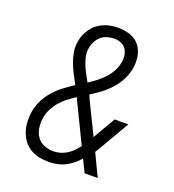

<svg xmlns="http://www.w3.org/2000/svg" viewBox="-136 -849 872 962"><g transform="rotate(20 300.0 -367.5)"><path d="M233 8Q207 8 180.5 3Q154 -2 132.5 -15.5Q111 -29 96 -49Q81 -69 73 -93.5Q65 -118 63.5 -144.5Q62 -171 66 -198Q71 -229 85.5 -259Q100 -289 122 -314.5Q144 -340 171 -360.5Q198 -381 226 -399Q213 -423 200.5 -447Q188 -471 178 -497Q168 -523 163 -551Q158 -579 163 -609Q166 -628 173.5 -646Q181 -664 193 -680.5Q205 -697 221.5 -709.5Q238 -722 256.5 -729.5Q275 -737 294 -740Q313 -743 332 -743Q365 -743 395.5 -732.5Q426 -722 445 -698Q464 -674 469.5 -641.5Q475 -609 469 -577Q464 -546 449 -516.5Q434 -487 412 -462Q390 -437 363 -416.5Q336 -396 308 -379Q310 -373 313 -367.5Q316 -362 318 -356L401 -186L470 -305H543L454 -152Q449 -144 444 -135.5Q439 -127 434 -119L491 0H421L388 -67Q370 -45 346.5 -28Q323 -11 297 -2Q281 3 265 5.5Q249 8 233 8ZM279 -432Q301 -446 321.5 -462Q342 -478 359.5 -497Q377 -516 389 -538.5Q401 -561 405 -585Q409 -604 406.5 -622.5Q404 -641 394 -656Q384 -671 367 -678Q350 -685 331 -685Q313 -685 295 -680Q277 -675 262 -662.5Q247 -650 238 -633Q229 -616 226 -598Q222 -575 226.5 -552.5Q231 -530 239.5 -509.5Q248 -489 258.5 -470Q269 -451 279 -432ZM235 -50Q253 -50 271 -55Q289 -60 305.5 -70Q322 -80 335.5 -94Q349 -108 361 -123L260 -331Q259 -335 257 -338.5Q255 -342 253 -345Q232 -331 211 -315Q190 -299 173.5 -279.5Q157 -260 145.5 -237Q134 -214 130 -189Q126 -163 129.5 -137Q133 -111 147 -90.5Q161 -70 184.5 -60Q208 -50 235 -50Z"/></g></svg>

Font: Iosevka Slab Light Extended
Style: Italic
Weight: 300
Width: 7
Italic angle: -9°
Monospace: yes
Designer: Belleve Invis
Foundry: Belleve Invis
Version: Version 11.1.0; ttfautohint (v1.8.3)